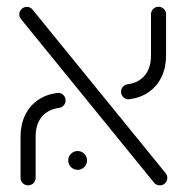

<svg xmlns="http://www.w3.org/2000/svg" viewBox="-20 -543 551 567"><path d="M434.8 -3.7 42.2 -486.3Q37 -493 37 -500.4Q37 -509.6 43.5 -516.1Q50 -522.6 59.3 -522.6Q70 -522.6 76.3 -514.4L468.9 -31.9Q474.1 -25.6 474.1 -17.8Q474.1 -8.5 467.6 -2Q461.1 4.4 451.9 4.4Q441.1 4.4 434.8 -3.7ZM40.7 -17.8V-139.6Q40.7 -174.8 53.9 -202.4Q67 -230 91.3 -247Q115.6 -264.1 148.5 -268.5Q158.5 -270 166.1 -263.3Q173.7 -256.7 173.7 -246.3Q173.7 -237.8 168.1 -231.7Q162.6 -225.6 154.4 -224.4Q121.5 -220 103.3 -198Q85.2 -175.9 85.2 -139.6V-17.8Q85.2 -8.5 78.7 -2Q72.2 4.4 63 4.4Q53.7 4.4 47.2 -2Q40.7 -8.5 40.7 -17.8ZM337.4 -272.2Q337.4 -280.7 343 -286.9Q348.5 -293 356.7 -294.1Q389.6 -298.5 407.8 -320.6Q425.9 -342.6 425.9 -378.9V-500.7Q425.9 -510 432.4 -516.5Q438.9 -523 448.1 -523Q457.4 -523 463.9 -516.5Q470.4 -510 470.4 -500.7V-378.9Q470.4 -343.7 457.2 -316.1Q444.1 -288.5 419.8 -271.5Q395.6 -254.4 362.6 -250Q352.6 -248.5 345 -255.2Q337.4 -261.9 337.4 -272.2ZM181.5 -69.3Q181.5 -80.7 189.6 -88.9Q197.8 -97 209.3 -97Q220.7 -97 228.9 -88.9Q237 -80.7 237 -69.3Q237 -57.8 228.9 -49.6Q220.7 -41.5 209.3 -41.5Q197.8 -41.5 189.6 -49.6Q181.5 -57.8 181.5 -69.3Z"/></svg>

Font: 26F Galaxy Hebrew
Style: Regular
Weight: 400
Designer: C₂₉H₂₅N₃O₅
Version: Version 1.000